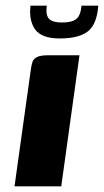

<svg xmlns="http://www.w3.org/2000/svg" viewBox="-20 -654 365 674"><path d="M31 0Q45 -102 59.5 -204.5Q74 -307 88 -408Q90 -425 94 -436.5Q98 -448 110.5 -454Q123 -460 149 -460H259L195 0ZM190 -519Q126 -519 103.5 -550.5Q81 -582 87 -634H144Q140 -600 152.5 -587.5Q165 -575 198 -575Q232 -575 247.5 -587Q263 -599 266 -634H325Q320 -568 288 -543.5Q256 -519 190 -519Z"/></svg>

Font: Genos Thin
Style: Bold Italic
Weight: 700
Italic angle: -8°
Version: Version 1.010